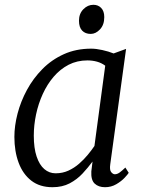

<svg xmlns="http://www.w3.org/2000/svg" viewBox="-20 -771 608 801"><path d="M440 -86Q436.5 -61.5 444 -52.8Q451.5 -44 459 -44Q469 -44 479 -51.2Q489 -58.5 503 -72L517 -50Q513.5 -44 500 -29.5Q486.5 -15 465.2 -2.5Q444 10 418 10Q391 10 375 -5Q359 -20 361 -56L366 -97Q347.5 -72 324.5 -47.2Q301.5 -22.5 270.8 -6.2Q240 10 199 10Q146 10 110.8 -17.2Q75.5 -44.5 57.8 -92Q40 -139.5 40 -200Q40 -246 53.2 -297Q66.5 -348 92.5 -396Q118.5 -444 157 -483Q195.5 -522 246.5 -545Q297.5 -568 360.5 -568Q381 -568 407 -562.2Q433 -556.5 454 -548L506 -567ZM419 -497Q403.5 -508.5 384.5 -513.8Q365.5 -519 344.5 -519Q301.5 -519 266.2 -500.8Q231 -482.5 204 -451Q177 -419.5 158.5 -379Q140 -338.5 130.5 -293.8Q121 -249 121 -205Q121 -153 132.8 -118Q144.5 -83 165 -65.5Q185.5 -48 212 -48Q241 -48 265.5 -59.2Q290 -70.5 310.2 -88.2Q330.5 -106 346.5 -125.5Q362.5 -145 374 -162ZM358.5 -629.5Q336 -629.5 322.8 -643.2Q309.5 -657 309.5 -684.5Q309.5 -714 327.8 -732.5Q346 -751 369.5 -751Q389.5 -751 402.2 -737.8Q415 -724.5 415 -699.5Q415 -667.5 397.2 -648.5Q379.5 -629.5 358.5 -629.5Z"/></svg>

Font: Merriweather Light 18pt Light
Style: Italic
Weight: 300
Italic angle: -7.8°
Version: Version 2.101